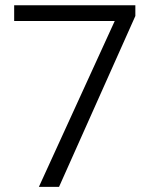

<svg xmlns="http://www.w3.org/2000/svg" viewBox="-20 -728 584 748"><path d="M131.5 0 427 -646.2H35.2V-707.5H507.3V-665.7L210 0Z"/></svg>

Font: FreesentationVF
Style: Regular
Weight: 400
Designer: glyphs from Roboto by Christian Robertson / Hangul glyphs from Noto Sans CJK(Source Han Sans) by Jang Soo-young and Kang
Foundry: PT&
Version: Version 2.001;Glyphs 3.3.1 (3343)